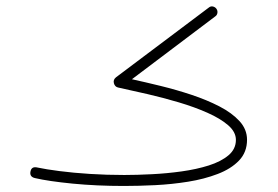

<svg xmlns="http://www.w3.org/2000/svg" viewBox="-20 -584 890 614"><path d="M401.9 -330.6Q444.3 -321.3 494.1 -309.1Q543.9 -296.9 592.5 -280.8Q641.1 -264.6 681.4 -243.9Q721.7 -223.1 745.8 -196.8Q770 -170.4 770 -137.2Q770 -97.2 744.4 -70.6Q718.8 -43.9 676 -27.6Q633.3 -11.2 581.5 -2.9Q529.8 5.4 476.3 8.1Q422.9 10.7 376.5 10.7Q289.6 10.7 212.2 3.2Q134.8 -4.4 91.3 -14.6Q73.7 -19 77.6 -36.1Q81.1 -52.7 99.6 -48.3Q126.5 -42.5 170.2 -36.9Q213.9 -31.2 267.6 -27.8Q321.3 -24.4 377.4 -24.4Q418 -24.4 465.8 -26.9Q513.7 -29.3 561 -35.9Q608.4 -42.5 647.7 -54.9Q687 -67.4 710.7 -87.4Q734.4 -107.4 734.4 -136.7Q734.4 -162.1 709.5 -183.6Q684.6 -205.1 643.3 -223.4Q602.1 -241.7 552 -256.6Q502 -271.5 451.2 -283.2Q400.4 -294.9 357.4 -304.2Q347.2 -306.6 344.2 -317.9Q341.3 -329.1 351.1 -336.9L647.5 -559.6Q653.8 -564.9 660.9 -563.2Q668 -561.5 671.9 -556.2Q676.3 -550.3 675.3 -543Q674.3 -535.6 668.5 -531.7Z"/></svg>

Font: Mikhak-FD ExtraLight
Style: Regular
Weight: 200
Designer: Amin Abedi
Version: Version 3.2